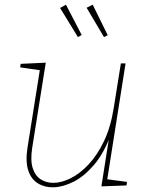

<svg xmlns="http://www.w3.org/2000/svg" viewBox="-20 -792 634 818"><path d="M208 6Q171 7 142 -10.5Q113 -28 100.5 -65.5Q88 -103 97 -162L151 -502L156 -492L66 -505L68 -520L175 -525L117 -161Q109 -108 119.5 -75.5Q130 -43 153.5 -28Q177 -13 207 -13Q241 -13 280 -32Q319 -51 356.5 -90.5Q394 -130 423 -190.5Q452 -251 465 -335L495 -522H515L436 -22L431 -29L521 -17L519 -2L412 2L447 -220L453 -221Q423 -139 380.5 -89.5Q338 -40 293 -17.5Q248 5 208 6ZM312 -634 328 -643 261 -772 236 -758ZM423 -634 439 -642 375 -772 349 -759Z"/></svg>

Font: Bitter Thin
Style: Italic
Weight: 100
Italic angle: -9°
Designer: Sol Matas, and Bitter project Authors
Foundry: Sol Matas
Version: Version 2.002